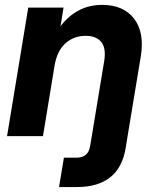

<svg xmlns="http://www.w3.org/2000/svg" viewBox="-20 -546 625 770"><path d="M216.8 204.1 236.3 86.4H286.1Q334 86.4 341.3 40.5L348.1 0L397.9 -301.3Q406.2 -353 386 -377.7Q365.7 -402.3 323.2 -402.3Q275.9 -402.3 242.2 -372.1Q208.5 -341.8 198.7 -281.7L152.3 0H8.3L93.3 -515.6H234.9L222.7 -440.9Q254.9 -482.9 296.4 -504.6Q337.9 -526.4 390.1 -526.4Q475.1 -526.4 517.8 -470.9Q560.5 -415.5 544.4 -318.4L491.7 0L483.9 48.3Q458 204.1 288.1 204.1Z"/></svg>

Font: Inter Display
Style: Bold Italic
Weight: 700
Italic angle: -9.39999°
Designer: Rasmus Andersson
Foundry: rsms
Version: Version 4.000;git-a52131595